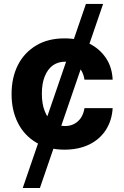

<svg xmlns="http://www.w3.org/2000/svg" viewBox="-20 -747 628 972"><path d="M415 -727.1H502L182.1 204.6H95.2ZM306.6 10.7Q223.6 10.7 163.1 -25.4Q102.5 -61.5 70.8 -124.5Q38.6 -188 38.6 -270.5Q38.6 -354.5 70.8 -418Q102.5 -480.5 163.6 -517.1Q223.1 -552.7 306.2 -552.7Q378.9 -552.7 431.2 -526.9Q484.4 -500.5 516.1 -453.6Q547.4 -407.2 550.3 -343.8H407.7Q401.9 -384.3 376 -409.7Q349.6 -434.6 308.6 -434.6Q274.4 -434.6 247.6 -416Q221.7 -397.5 206.5 -360.4Q191.9 -324.2 191.9 -272.9Q191.9 -220.7 206.5 -184.1Q221.2 -147 247.1 -128.4Q273.9 -108.9 308.6 -108.9Q335.4 -108.9 355.5 -119.6Q376.5 -130.9 390.1 -150.9Q403.3 -171.4 407.7 -199.7H550.3Q546.9 -138.2 516.6 -90.3Q486.3 -42.5 433.1 -16.1Q378.4 10.7 306.6 10.7Z"/></svg>

Font: My Font
Style: Bold
Weight: 500
Designer: Rasmus Andersson
Foundry: rsms
Version: Version 0.001